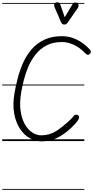

<svg xmlns="http://www.w3.org/2000/svg" viewBox="-25 -1252 826 1704"><path d="M340 2.5Q288.5 2.5 238.8 -25.8Q189 -54 152 -109.5Q115 -165 100.5 -246.2Q86 -327.5 105 -434Q116 -496 134 -564.5Q152 -633 181.5 -698Q211 -763 257 -815.8Q303 -868.5 369 -899.8Q435 -931 526.5 -931Q593 -931 655.2 -901Q717.5 -871 770 -815Q779.5 -806.5 781 -794.8Q782.5 -783 774.5 -775.5Q768 -767 757.2 -766Q746.5 -765 733.5 -777.5Q684 -829.5 630.5 -854.2Q577 -879 525 -879Q446.5 -879 389.5 -849.5Q332.5 -820 293.2 -771.2Q254 -722.5 228.2 -663.8Q202.5 -605 187.5 -545.2Q172.5 -485.5 163.5 -435Q147.5 -341.5 157.5 -270Q167.5 -198.5 195.2 -149.8Q223 -101 261.5 -76Q300 -51 341 -51Q415 -51 474.5 -89.5Q534 -128 594 -185.5Q617.5 -206 626.8 -220Q636 -234 650.5 -234Q662.5 -234 668.8 -229.2Q675 -224.5 677 -214Q678 -207.5 672.5 -194Q667 -180.5 641.5 -152.5Q579 -84 505.8 -40.8Q432.5 2.5 340 2.5ZM340 2.5Q288.5 2.5 238.8 -25.8Q189 -54 152 -109.5Q115 -165 100.5 -246.2Q86 -327.5 105 -434Q116 -496 134 -564.5Q152 -633 181.5 -698Q211 -763 257 -815.8Q303 -868.5 369 -899.8Q435 -931 526.5 -931Q593 -931 655.2 -901Q717.5 -871 770 -815Q779.5 -806.5 781 -794.8Q782.5 -783 774.5 -775.5Q768 -767 757.2 -766Q746.5 -765 733.5 -777.5Q684 -829.5 630.5 -854.2Q577 -879 525 -879Q446.5 -879 389.5 -849.5Q332.5 -820 293.2 -771.2Q254 -722.5 228.2 -663.8Q202.5 -605 187.5 -545.2Q172.5 -485.5 163.5 -435Q147.5 -341.5 157.5 -270Q167.5 -198.5 195.2 -149.8Q223 -101 261.5 -76Q300 -51 341 -51Q415 -51 474.5 -89.5Q534 -128 594 -185.5Q617.5 -206 626.8 -220Q636 -234 650.5 -234Q662.5 -234 668.8 -229.2Q675 -224.5 677 -214Q678 -207.5 672.5 -194Q667 -180.5 641.5 -152.5Q579 -84 505.8 -40.8Q432.5 2.5 340 2.5ZM541.5 -1034Q537 -1034 529.8 -1038.8Q522.5 -1043.5 518.5 -1051.5L461.5 -1183Q452 -1203.5 457.2 -1215.2Q462.5 -1227 472.5 -1230Q486 -1234 496.5 -1228.8Q507 -1223.5 510.5 -1210.5L549.5 -1099L615.5 -1209.5Q627 -1229 640.8 -1229.8Q654.5 -1230.5 663 -1223.5Q673 -1214 672.8 -1202.5Q672.5 -1191 665 -1180L574 -1049.5Q565.5 -1037 557.2 -1035.5Q549 -1034 541.5 -1034ZM-5 424.5H723.5V432.5H-5ZM-5 -16H723.5V0H-5ZM-5 -501.5H723.5V-493.5H-5ZM-5 -1226H723.5V-1218H-5Z"/></svg>

Font: Edu AU VIC WA NT Guides
Style: Regular
Weight: 400
Designer: Tina and Corey Anderson, Eben Sorkin, Mirko Velimirovic
Foundry: Google for Education
Version: Version 1.001